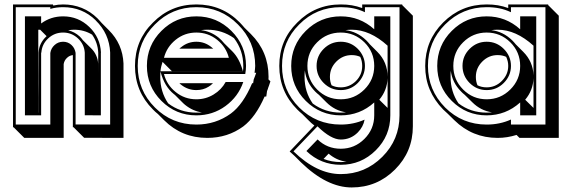

<svg xmlns="http://www.w3.org/2000/svg" viewBox="-20 -554 2553 857"><path d="M150.9 -51.3H151.4Q151.4 -85 151.4 -117.9Q151.4 -150.9 151.9 -184.1Q151.9 -196.8 151.9 -214.6Q151.9 -232.4 152.1 -251.2Q152.3 -270 152.3 -287.8Q152.3 -305.7 152.3 -318.8Q153.3 -340.8 162.1 -358.6Q170.9 -376.5 186.5 -391.1L188 -392.6L159.2 -421.4H150.9ZM418 -227.5Q418 -250.5 418.2 -272.9Q418.5 -295.4 418.5 -318.4Q416.5 -363.3 391.1 -399.4Q355 -421.4 310.5 -421.4Q297.4 -421.4 284.2 -418.5Q313 -412.1 335.9 -391.1Q339.8 -387.2 343.3 -383.1Q346.7 -378.9 350.1 -374.5L383.8 -341.3L386.7 -338.4Q400.9 -324.7 408.9 -307.1Q417 -289.6 418 -270ZM465.8 -419.4Q527.3 -357.9 531.2 -271V61.5L355.5 61L308.1 13.7H305.2V-308.1Q290 -306.2 279.8 -296.4Q267.1 -285.2 264.2 -268.1V61.5H88.4L41 14.2H38.1V-534.2H216.8V-531.2L218.3 -529.3Q239.3 -534.2 261.7 -534.2Q306.2 -534.2 345 -518.6Q383.8 -502.9 415 -472.2Q420.4 -466.8 425 -461.4Q429.7 -456.1 434.6 -450.7ZM91.3 -39.1V-481H163.6V-449.2Q206.5 -481 261.7 -481Q329.6 -481 378.7 -433.6Q427.7 -386.2 430.7 -318.8H430.2V-39.1L358.4 -39.6V-318.8Q356 -356.4 327.9 -382.6Q299.8 -408.7 261.7 -408.7Q223.1 -408.7 195.1 -382.6Q167 -356.4 164.6 -318.8H163.6V-39.1ZM204.6 2V-317.4Q207.5 -338.4 223.6 -353Q239.7 -367.7 261.7 -367.7Q283.7 -367.7 299.3 -353Q307.1 -345.7 311.5 -336.7Q315.9 -327.6 317.4 -317.9V1.5L471.7 2V-319.8Q467.8 -404.3 406.7 -463.4H407.2Q347.2 -522 261.7 -522Q231 -522 204.6 -514.2V-522H50.3V2Z M856.4 -51.3Q862.8 -51.3 868.9 -51.3Q875 -51.3 881.3 -52.2Q840.8 -58.1 806.2 -85.9Q803.2 -88.4 800.5 -90.8Q797.9 -93.3 795.4 -95.7L760.7 -130.4Q757.8 -132.3 756.3 -133.8Q713.9 -167.5 696.3 -234.9Q695.8 -229 695.6 -223.1Q695.3 -217.3 695.3 -210.9Q695.3 -144.5 730.5 -92.8Q784.2 -51.3 856.4 -51.3ZM905.3 -421.4Q897.9 -421.4 890.9 -420.9Q883.8 -420.4 877 -419.4Q920.4 -414.6 956.5 -385.7Q969.2 -375 981 -360.4L1016.6 -325.2Q1049.3 -292.5 1064 -236.3H747.1L705.6 -277.8Q702.1 -267.6 699.7 -257.3Q697.3 -247.1 696.3 -235.8H1064.5Q1065.4 -242.7 1065.7 -248.5Q1065.9 -254.4 1065.9 -259.8Q1065.9 -329.6 1024.4 -383.8Q971.2 -421.4 905.3 -421.4ZM684.6 -45.4Q673.8 -53.7 662.6 -65.4Q582.5 -145.5 582.5 -259.8Q582.5 -374.5 662.6 -453.1Q742.2 -534.2 856.4 -534.2Q971.2 -534.2 1050.3 -453.6Q1055.7 -447.8 1061 -442.1Q1066.4 -436.5 1071.3 -430.2L1099.6 -402.3Q1178.7 -323.7 1178.7 -210.9Q1178.7 -207.5 1178.5 -204.8Q1178.2 -202.1 1178.2 -199.7L1187 -190.9Q1184.1 -181.2 1181.2 -173.3Q1178.2 -165.5 1175.8 -158.7H1176.3Q1175.3 -156.2 1174.1 -153.1Q1172.9 -149.9 1171.9 -147.5Q1171.4 -142.6 1170.2 -134.8Q1168.9 -127 1168.5 -123H1161.1Q1121.1 -31.7 1065.9 10.3Q996.1 61.5 905.3 61.5Q791.5 61.5 712.4 -17.6ZM780.8 -336.9Q783.2 -339.4 785.2 -340.8Q787.1 -342.3 789.6 -344.2Q818.8 -367.7 856.4 -367.7Q893.6 -367.7 922.9 -344.2Q927.7 -340.3 931.6 -336.9ZM911.1 -167Q887.2 -151.9 856.4 -151.9Q819.3 -151.9 789.6 -174.8H790Q784.7 -178.2 780.8 -182.6H930.7Q920.4 -172.4 911.1 -167ZM1001.5 -295.9Q989.3 -344.2 949 -376.5Q908.7 -408.7 856.4 -408.7Q804.2 -408.7 764.2 -376.5Q724.1 -344.2 711.9 -295.9ZM856.4 -39.1Q765.1 -39.1 700.4 -103.8Q635.7 -168.5 635.7 -259.8Q635.7 -351.1 700.4 -416Q765.1 -481 856.4 -481Q947.8 -481 1012.9 -416Q1078.1 -351.1 1078.1 -259.8Q1078.1 -242.7 1074.7 -223.6H711.9Q724.1 -175.3 764.2 -143.1Q804.2 -110.8 856.4 -110.8Q898.4 -110.8 933.3 -132.1Q968.3 -153.3 987.3 -188H1065.9Q1043.5 -122.6 986.6 -80.8Q929.7 -39.1 856.4 -39.1ZM856.4 2Q942.9 2 1010.7 -47.4Q1065.4 -87.9 1105.5 -182.6H1109.9L1112.3 -198.7Q1114.7 -206.1 1117.9 -213.4Q1121.1 -220.7 1123.5 -229H1116.2Q1117.2 -238.8 1118.2 -246.6Q1119.1 -254.4 1119.1 -259.8Q1119.1 -368.7 1042 -444.8Q965.8 -522 856.4 -522Q747.6 -522 671.4 -444.8Q594.7 -368.7 594.7 -259.8Q594.7 -150.9 671.4 -74.2Q747.6 2 856.4 2Z M1424.3 155.3Q1460 169.4 1501 169.4Q1513.7 169.4 1526.9 168Q1503.9 165 1483.9 155.8Q1463.9 146.5 1446.8 131.8ZM1710 -205.1Q1708 -150.4 1672.9 -108.9L1710 -72.3ZM1339.4 -210.9Q1339.4 -177.2 1348.4 -147.7Q1357.4 -118.2 1376 -91.8Q1430.7 -51.3 1501 -51.3Q1512.7 -51.3 1524.4 -52.7Q1474.1 -60.1 1436.5 -97.7L1403.3 -130.9Q1395.5 -136.7 1386.7 -145.5Q1346.7 -186.5 1340.8 -239.7Q1339.8 -232.4 1339.6 -225.3Q1339.4 -218.3 1339.4 -210.9ZM1549.8 -421.4Q1542.5 -421.4 1535.4 -420.9Q1528.3 -420.4 1521.5 -419.4Q1573.7 -413.6 1614.7 -374Q1619.1 -369.6 1623 -365.2Q1627 -360.8 1630.9 -356L1664.1 -322.8Q1710 -276.9 1710 -210.9V-350.1Q1631.3 -421.4 1549.8 -421.4ZM1501 -164.1Q1539.6 -164.1 1568.4 -191.9Q1582.5 -206.1 1589.6 -222.7Q1596.7 -239.3 1596.7 -259.8Q1596.7 -281.7 1587.9 -300.3Q1570.3 -308.1 1549.8 -308.1Q1510.3 -308.1 1481.4 -279.3Q1452.6 -250.5 1452.6 -210.9Q1452.6 -189.9 1460 -173.3Q1478 -164.1 1501 -164.1ZM1383.3 6.3Q1376.5 1 1369.6 -4.9Q1362.8 -10.7 1356.4 -17.6L1329.1 -44.9Q1323.2 -49.8 1317.6 -54.9Q1312 -60.1 1306.6 -65.4Q1226.6 -145.5 1226.6 -259.8Q1226.6 -374.5 1306.6 -453.1Q1386.2 -534.2 1501 -534.2Q1527.8 -534.2 1550.8 -530.3Q1573.7 -526.4 1596.7 -518.1V-534.2H1775.4V-531.2L1822.8 -483.9V9.8Q1822.8 123 1743.2 202.6Q1663.1 282.7 1549.8 282.7Q1439 282.7 1323.7 170.9L1296.4 143.6Q1290.5 138.2 1284.7 132.8Q1278.8 127.4 1272.9 122.1ZM1397.5 68.4Q1440.4 109.9 1501 109.9Q1562.5 109.9 1606.4 66.2Q1650.4 22.5 1650.4 -39.1V-96.7Q1586.4 -39.1 1501 -39.1Q1409.7 -39.1 1344.7 -103.8Q1279.8 -168.5 1279.8 -259.8Q1279.8 -351.1 1344.7 -416Q1409.7 -481 1501 -481Q1586.4 -481 1650.4 -423.3V-481H1722.2V-39.1Q1722.2 52.2 1657.2 116.9Q1592.3 181.6 1501 181.6Q1411.6 181.6 1347.7 120.1ZM1501 -110.8Q1562.5 -110.8 1606.4 -154.5Q1650.4 -198.2 1650.4 -259.8Q1650.4 -321.8 1606.4 -365.2Q1562.5 -408.7 1501 -408.7Q1439 -408.7 1395.5 -365.2Q1352.1 -321.8 1352.1 -259.8Q1352.1 -198.2 1395.5 -154.5Q1439 -110.8 1501 -110.8ZM1501 -151.9Q1456.5 -151.9 1424.8 -183.6Q1393.1 -215.3 1393.1 -259.8Q1393.1 -304.2 1424.8 -335.9Q1456.5 -367.7 1501 -367.7Q1545.4 -367.7 1577.1 -335.9Q1608.9 -303.2 1608.9 -259.8Q1608.9 -216.3 1577.1 -183.6Q1545.4 -151.9 1501 -151.9ZM1290 121.6Q1394.5 223.1 1501 223.1Q1609.4 223.1 1686.5 146Q1763.2 69.3 1763.2 -39.1V-522H1608.9V-499.5Q1583 -511.7 1557.1 -516.8Q1531.2 -522 1501 -522Q1391.6 -522 1315.4 -444.8Q1238.8 -368.7 1238.8 -259.8Q1238.8 -150.9 1315.4 -74.2Q1391.6 2 1501 2Q1558.1 2 1607.4 -20Q1604.5 -3.9 1596.9 10.3Q1589.4 24.4 1577.1 37.1Q1545.4 68.8 1501 68.8Q1457.5 68.8 1397 9.8Z M2361.3 -72.3V-205.1Q2359.4 -150.4 2324.2 -108.9ZM2152.3 -51.3Q2164.1 -51.3 2175.8 -52.7Q2125.5 -60.1 2087.9 -97.7L2053.7 -131.3Q2045.4 -137.7 2038.1 -145.5Q1998.5 -185.5 1992.2 -237.8Q1991.2 -231 1991.2 -224.4Q1991.2 -217.8 1991.2 -210.9Q1991.2 -144.5 2026.4 -92.8Q2080.1 -51.3 2152.3 -51.3ZM2315.4 -322.8Q2359.4 -278.8 2361.3 -217.3V-350.1Q2282.7 -421.4 2201.2 -421.4Q2193.8 -421.4 2186.8 -420.9Q2179.7 -420.4 2172.9 -419.4Q2225.1 -413.6 2266.1 -374Q2270.5 -369.6 2274.4 -365.2Q2278.3 -360.8 2282.2 -356ZM2152.3 -164.1Q2191.4 -164.1 2219.7 -192.4Q2248.5 -221.2 2248.5 -259.8Q2248.5 -271 2246.1 -280.8Q2243.7 -290.5 2239.3 -300.3Q2222.2 -308.1 2201.2 -308.1Q2161.6 -308.1 2132.8 -279.3Q2104 -250.5 2104 -210.9Q2104 -189.9 2111.3 -173.3Q2129.4 -164.1 2152.3 -164.1ZM1978.5 -46.4Q1968.3 -55.2 1958 -65.4Q1918.5 -106 1898.2 -154.1Q1877.9 -202.1 1877.9 -259.8Q1877.9 -373.5 1958 -453.6Q2038.6 -534.2 2152.3 -534.2Q2179.7 -534.2 2202.6 -530.3Q2225.6 -526.4 2248.5 -518.1V-534.2H2426.8V-531.2L2474.1 -483.9V61.5H2298.8L2285.6 48.3Q2265.1 54.7 2244.1 58.1Q2223.1 61.5 2201.2 61.5Q2088.4 61.5 2007.8 -17.6ZM2152.3 -39.1Q2061 -39.1 1996.3 -103.8Q1931.6 -168.5 1931.6 -259.8Q1931.6 -351.1 1996.3 -416Q2061 -481 2152.3 -481Q2237.8 -481 2301.8 -423.3V-481H2373.5V-39.1H2301.8V-96.7Q2237.8 -39.1 2152.3 -39.1ZM2152.3 -110.8Q2213.9 -110.8 2257.8 -154.5Q2301.8 -198.2 2301.8 -259.8Q2301.8 -321.8 2257.8 -365.2Q2213.9 -408.7 2152.3 -408.7Q2090.8 -408.7 2047.1 -365.2Q2003.4 -321.8 2003.4 -259.8Q2003.4 -198.2 2047.1 -154.5Q2090.8 -110.8 2152.3 -110.8ZM2152.3 -151.9Q2107.9 -151.9 2076.2 -183.6Q2044.4 -215.3 2044.4 -259.8Q2044.4 -304.2 2076.2 -335.9Q2107.9 -367.7 2152.3 -367.7Q2196.8 -367.7 2228.5 -335.9Q2260.7 -303.7 2260.7 -259.8Q2260.7 -215.8 2228.5 -183.6Q2196.8 -151.9 2152.3 -151.9ZM2152.3 2Q2210.9 2 2260.7 -20.5V2H2414.6V-522H2260.7V-499.5Q2234.4 -511.7 2208.7 -516.8Q2183.1 -522 2152.3 -522Q2043.9 -522 1966.8 -444.8Q1890.1 -368.2 1890.1 -259.8Q1890.1 -151.9 1966.8 -74.2Q2043.5 2 2152.3 2Z"/></svg>

Font: Gondrin
Style: Regular
Weight: 400
Designer: Peter Wiegel, original typeface by Carl Albert Fahrenwaldt 1901
Foundry: Peter Wiegel
Version: Version 1.000 2010 initial release